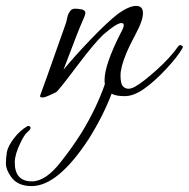

<svg xmlns="http://www.w3.org/2000/svg" viewBox="-142 -304 639 650"><path d="M236 13Q207 89 158 167Q54 326 -35 326Q-83 326 -105 294Q-122 270 -122 249.5Q-122 229 -118.5 210Q-115 191 -95 164.5Q-75 138 -49 123Q-42 121 -39 126.5Q-36 132 -48 142Q-60 152 -73 180Q-92 219 -92 246Q-92 310 -34 310Q13 310 64 244Q100 199 133 147Q184 64 213 -19Q212 -25 212 -33Q212 -85 267 -193Q277 -211 277 -218.5Q277 -226 269 -226Q253 -226 208 -187Q177 -158 116.5 -77.5Q56 3 48 8Q12 26 3.5 26Q-5 26 -6 23.5Q-7 21 -4.5 15Q-2 9 15.5 -40Q33 -89 53.5 -147.5Q74 -206 78.5 -218Q83 -230 84.5 -238.5Q86 -247 88 -253Q90 -259 95.5 -266.5Q101 -274 110 -274.5Q119 -275 133 -272.5Q147 -270 147 -260Q147 -253 136 -229.5Q125 -206 73 -68Q109 -112 164 -169.5Q219 -227 257 -257Q295 -284 319 -284Q342 -284 342 -259.5Q342 -235 319 -192Q296 -149 285 -122Q266 -76 266 -48.5Q266 -21 274 -12Q289 4 315 -10.5Q341 -25 387.5 -66.5Q434 -108 462 -148Q466 -153 471.5 -150.5Q477 -148 477 -145.5Q477 -143 475 -140Q460 -113 421 -71Q382 -29 346 -3.5Q310 22 279 21.5Q248 21 236 13Z"/></svg>

Font: Allura
Style: Regular
Weight: 400
Designer: Robert E. Leuschke
Foundry: Robert E. Leuschke
Version: Version 1.004